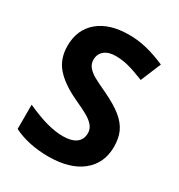

<svg xmlns="http://www.w3.org/2000/svg" viewBox="-174 -840 899 966"><g transform="rotate(30 275.5 -357.0)"><path d="M46 -33V-174Q117 -142 167.5 -128.5Q218 -115 260 -115Q310 -115 336.5 -134.5Q363 -154 363 -191Q363 -216 346.5 -235Q330 -254 303 -269Q276 -284 224 -308Q139 -348 96.5 -397.5Q54 -447 54 -521Q54 -616 118.5 -670Q183 -724 296 -724Q349 -724 399.5 -711.5Q450 -699 508 -674L459 -556Q402 -579 364.5 -588.5Q327 -598 291 -598Q249 -598 225.5 -578.5Q202 -559 202 -526Q202 -501 217.5 -483Q233 -465 258 -451Q283 -437 337 -412Q404 -380 441.5 -349Q479 -318 495 -282Q511 -246 511 -198Q511 -101 441.5 -45.5Q372 10 248 10Q132 10 46 -33Z"/></g></svg>

Font: OpenSansMMV
Style: Bold
Weight: 700
Foundry: Ascender Corporation
Version: Version 4.001